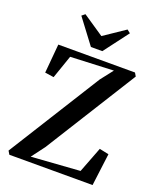

<svg xmlns="http://www.w3.org/2000/svg" viewBox="-174 -1083 982 1187"><g transform="rotate(20 317.0 -489.0)"><path d="M34 0 20.5 -22.5 399.5 -628 463.5 -710 180 -697.5 127 -544.5 68.5 -553 85.5 -743.5H590L603 -721.5L227 -120.5L162 -34L482 -56.5L547 -225.5L608.5 -212.5L581.5 0ZM280 -798.5 158 -960.5 179 -977.5 317.5 -884 456 -977.5 477.5 -960.5 355 -798.5Z"/></g></svg>

Font: Merriweather 120pt SemiBold
Style: Regular
Weight: 600
Version: Version 2.100